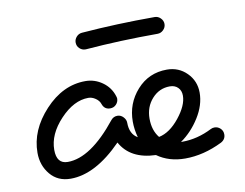

<svg xmlns="http://www.w3.org/2000/svg" viewBox="-62 -594 864 677"><g transform="rotate(-10 370.0 -255.0)"><path d="M240 -470Q240 -481 248 -490Q256 -499 268 -500Q394 -510 530 -510Q542 -510 551 -501Q560 -492 560 -480Q560 -468 551 -459Q542 -450 530 -450Q396 -450 272 -440H270Q258 -440 249 -448.5Q240 -457 240 -470ZM472 -91Q511 -99 545.5 -142Q580 -185 580 -220Q580 -238 569 -249Q558 -260 540 -260Q502 -260 476 -231Q450 -202 450 -160Q450 -118 472 -91ZM340 -190Q352 -190 361 -180.5Q370 -171 370 -160Q370 -119 398 -103Q390 -132 390 -160Q390 -225 432.5 -272.5Q475 -320 540 -320Q582 -320 611 -291Q640 -262 640 -220Q640 -176 612.5 -132Q585 -88 545 -60H550Q604 -60 657 -87Q663 -90 670 -90Q682 -90 691 -81.5Q700 -73 700 -60Q700 -42 683 -33Q616 0 550 0Q492 0 450 -30Q359 -33 324 -97Q229 0 140 0Q94 0 67 -32.5Q40 -65 40 -110Q40 -191 104.5 -260.5Q169 -330 250 -330Q283 -330 310.5 -310.5Q338 -291 348 -259Q350 -253 350 -250Q350 -238 341.5 -229Q333 -220 320 -220Q299 -220 292 -241Q288 -253 275.5 -261.5Q263 -270 250 -270Q198 -270 149 -218Q100 -166 100 -110Q100 -60 140 -60Q222 -60 317 -179Q326 -190 340 -190Z"/></g></svg>

Font: Pecita
Style: Book
Weight: 400
Width: 7
Version: Version 4.3